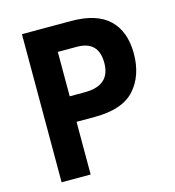

<svg xmlns="http://www.w3.org/2000/svg" viewBox="-107 -804 813 894"><g transform="rotate(-15 300.0 -357.0)"><path d="M220 0V-254H308Q442 -254 501 -320Q560 -386 560 -492Q560 -599 500 -656.5Q440 -714 317 -714H80V0ZM220 -591H312Q416 -591 416 -486Q416 -377 293 -377H220Z"/></g></svg>

Font: Noto Sans Mono UI
Style: Bold
Weight: 700
Designer: Monotype Design team
Foundry: Monotype Imaging Inc.
Version: 1.000